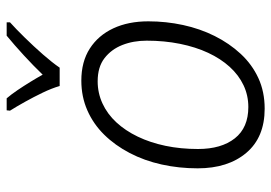

<svg xmlns="http://www.w3.org/2000/svg" viewBox="-139 -666 814 576"><g transform="rotate(-90 268.0 -378.0)"><path d="M230 9Q144 9 97.5 -46Q51 -101 51 -192Q51 -248 62.5 -300Q74 -352 97 -396Q120 -440 152 -472.5Q184 -505 225 -523Q266 -541 314 -541Q371 -541 410.5 -515.5Q450 -490 471 -445Q492 -400 492 -340Q492 -287 481 -236Q470 -185 448 -141Q426 -97 394.5 -63Q363 -29 322 -10Q281 9 230 9ZM235 -40Q270 -40 300.5 -54.5Q331 -69 355.5 -96Q380 -123 397.5 -160.5Q415 -198 424.5 -245Q434 -292 434 -345Q434 -385 421 -418Q408 -451 381.5 -471.5Q355 -492 312 -492Q277 -492 245.5 -477.5Q214 -463 189 -436Q164 -409 146 -371.5Q128 -334 118.5 -288.5Q109 -243 109 -191Q109 -121 141 -80.5Q173 -40 235 -40ZM298 -606Q291 -630 278 -657Q265 -684 250.5 -710Q236 -736 224 -755L225 -765H261Q273 -751 285.5 -732.5Q298 -714 310 -694.5Q322 -675 332 -657Q359 -685 390 -713.5Q421 -742 449 -765H489V-755Q470 -738 443.5 -711Q417 -684 392.5 -656Q368 -628 353 -606Z"/></g></svg>

Font: Noto Sans Display Light
Style: Italic
Weight: 300
Italic angle: -12°
Designer: Monotype Design Team
Foundry: Monotype Imaging Inc.
Version: Version 2.003